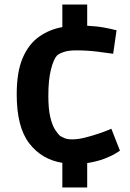

<svg xmlns="http://www.w3.org/2000/svg" viewBox="-20 -713 576 850"><path d="M256 117V8Q164 -7 109 -79Q54 -151 54 -295Q54 -395 80.5 -456.5Q107 -518 153 -550.5Q199 -583 256 -593V-693H366V-599Q408 -597 440.5 -591Q473 -585 496 -579L481 -475Q455 -479 410 -484.5Q365 -490 318 -490Q285 -490 264.5 -483.5Q244 -477 233 -468Q217 -451 205.5 -405Q194 -359 194 -289Q194 -231 202.5 -195Q211 -159 223.5 -139.5Q236 -120 246 -111Q253 -107 265.5 -101.5Q278 -96 300 -96Q325 -96 355 -103.5Q385 -111 412 -120Q439 -129 456 -136Q473 -143 473 -143L511 -46Q511 -46 493 -34.5Q475 -23 442.5 -10.5Q410 2 366 9V117Z"/></svg>

Font: Ruda ExtraBold
Style: Regular
Weight: 800
Designer: Mariela Monsalve and Angelina Sanchez
Foundry: Mariela Monsalve and Angelina Sanchez
Version: Version 2.000